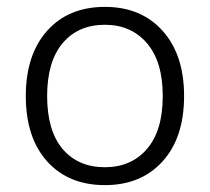

<svg xmlns="http://www.w3.org/2000/svg" viewBox="-20 -530 610 558"><path d="M285 8Q179 8 117 -61Q55 -130 55 -251Q55 -371 117 -440.5Q179 -510 285 -510Q390 -510 452.5 -440.5Q515 -371 515 -251Q515 -130 452.5 -61Q390 8 285 8ZM285 -44Q361 -44 407 -97Q453 -150 453 -251Q453 -351 407 -404.5Q361 -458 285 -458Q207 -458 162 -404.5Q117 -351 117 -251Q117 -150 162 -97Q207 -44 285 -44Z"/></svg>

Font: Mulish Light
Style: Regular
Weight: 300
Designer: Vernon Adams
Foundry: Vernon Adams
Version: Version 3.603; ttfautohint (v1.8.3)